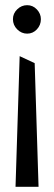

<svg xmlns="http://www.w3.org/2000/svg" viewBox="-20 -722 208 742"><path d="M85 -592Q107 -592 122.5 -608.5Q138 -625 138 -648Q138 -669 122.5 -685.5Q107 -702 85 -702Q63 -702 46.5 -686Q30 -670 30 -648Q30 -625 46.5 -608.5Q63 -592 85 -592ZM114 -478 56 -505 40 0H129Z"/></svg>

Font: Catamaran Thin
Style: Regular
Weight: 400
Version: Version 2.000